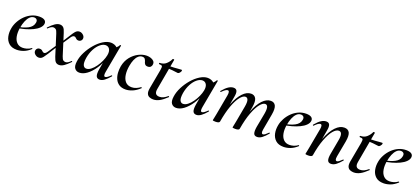

<svg xmlns="http://www.w3.org/2000/svg" viewBox="28 -1237 4413 2025"><g transform="rotate(20 2234.5 -224.0)"><path d="M158 12Q102 12 70 -16.5Q38 -45 28.5 -90Q19 -135 29 -185Q36 -223 57 -261.5Q78 -300 109.5 -331Q141 -362 181 -380.5Q221 -399 267 -399Q306 -399 325.5 -385Q345 -371 342 -345Q339 -320 315.5 -296.5Q292 -273 253.5 -254.5Q215 -236 168 -223Q121 -210 71 -204L73 -217Q146 -228 195.5 -253.5Q245 -279 253 -324Q258 -348 247 -360Q236 -372 217 -372Q191 -372 170 -351.5Q149 -331 134.5 -296Q120 -261 113 -218Q104 -165 111.5 -122.5Q119 -80 144 -54.5Q169 -29 210 -29Q231 -29 256 -36Q281 -43 304 -60Q306 -62 309.5 -58Q313 -54 311 -52Q273 -17 234 -2.5Q195 12 158 12Z M633 10Q609 10 594.5 -4Q580 -18 567 -58L493 -292Q483 -326 470 -334.5Q457 -343 445 -343Q431 -343 417 -334.5Q403 -326 388 -311Q385 -307 380.5 -311.5Q376 -316 380 -319Q416 -357 444.5 -376Q473 -395 498 -395Q522 -395 537.5 -380.5Q553 -366 565 -325L639 -90Q650 -57 662 -49.5Q674 -42 686 -42Q701 -42 714.5 -50.5Q728 -59 743 -74Q747 -78 751 -73.5Q755 -69 751 -66Q715 -28 686.5 -9Q658 10 633 10ZM404 10Q381 10 361.5 -8Q342 -26 346 -50Q348 -63 358.5 -72.5Q369 -82 385 -82Q401 -82 409.5 -76Q418 -70 424.5 -63Q431 -56 442 -56Q449 -56 456.5 -61Q464 -66 474 -80L554 -199L563 -186L485 -62Q466 -32 453.5 -16.5Q441 -1 430 4.5Q419 10 404 10ZM568 -185 558 -198 638 -323Q657 -354 669.5 -369Q682 -384 693 -389.5Q704 -395 718 -395Q741 -395 760.5 -377Q780 -359 777 -336Q776 -323 765 -312.5Q754 -302 738 -302Q722 -302 714 -309Q706 -316 699 -322.5Q692 -329 681 -329Q675 -329 666.5 -324Q658 -319 649 -306Z M861 13Q828 13 809 -11.5Q790 -36 798 -91Q805 -143 832.5 -197Q860 -251 899.5 -297Q939 -343 984 -371Q1029 -399 1070 -399Q1089 -399 1109 -392Q1129 -385 1143.5 -368.5Q1158 -352 1160 -326L1106 -357Q1121 -359 1139 -373Q1157 -387 1167 -407Q1169 -410 1174.5 -408.5Q1180 -407 1179 -405L1121 -89Q1112 -38 1134 -38Q1144 -38 1159 -48.5Q1174 -59 1192 -77Q1195 -80 1199 -76Q1203 -72 1200 -69Q1169 -32 1141.5 -11.5Q1114 9 1088 9Q1059 9 1049 -14Q1039 -37 1047 -89L1072 -229L1092 -246Q1066 -166 1027 -108Q988 -50 945 -18.5Q902 13 861 13ZM916 -52Q941 -52 967 -72Q993 -92 1016 -124Q1039 -156 1055.5 -192.5Q1072 -229 1078 -261Q1086 -304 1071.5 -329.5Q1057 -355 1025 -355Q995 -354 964.5 -328.5Q934 -303 911 -259.5Q888 -216 878 -160Q869 -101 880.5 -76.5Q892 -52 916 -52Z M1379 13Q1335 13 1306.5 -6Q1278 -25 1263.5 -56.5Q1249 -88 1246.5 -126Q1244 -164 1251 -202Q1263 -263 1298 -307Q1333 -351 1380 -375Q1427 -399 1472 -399Q1495 -399 1516.5 -392Q1538 -385 1551.5 -371Q1565 -357 1563 -335Q1562 -317 1550.5 -305.5Q1539 -294 1518 -294Q1496 -294 1486 -306.5Q1476 -319 1473 -335Q1469 -349 1460.5 -361Q1452 -373 1431 -373Q1406 -373 1386.5 -355Q1367 -337 1354 -306.5Q1341 -276 1334 -236Q1324 -181 1330.5 -134Q1337 -87 1362 -59Q1387 -31 1433 -31Q1459 -31 1484.5 -42Q1510 -53 1528 -67Q1530 -69 1534 -65Q1538 -61 1536 -58Q1497 -21 1456.5 -4Q1416 13 1379 13Z M1690 12Q1668 12 1648 4Q1628 -4 1619 -25.5Q1610 -47 1617 -87L1657 -306Q1663 -340 1657.5 -350Q1652 -360 1623 -360Q1619 -360 1619.5 -367Q1620 -374 1623 -374Q1667 -374 1695.5 -399.5Q1724 -425 1739 -459Q1740 -462 1749 -461Q1758 -460 1757 -456L1695 -109Q1688 -72 1700 -54.5Q1712 -37 1743 -37Q1766 -37 1787.5 -47.5Q1809 -58 1831 -77Q1833 -79 1837.5 -75Q1842 -71 1839 -68Q1794 -25 1759 -6.5Q1724 12 1690 12ZM1840 -339Q1838 -339 1819 -341.5Q1800 -344 1773.5 -347Q1747 -350 1720 -350L1722 -377Q1753 -377 1782 -379Q1811 -381 1833.5 -383Q1856 -385 1865 -385Q1870 -385 1871.5 -381.5Q1873 -378 1872 -374Q1871 -366 1860.5 -352.5Q1850 -339 1840 -339Z M1947 13Q1914 13 1895 -11.5Q1876 -36 1884 -91Q1891 -143 1918.5 -197Q1946 -251 1985.5 -297Q2025 -343 2070 -371Q2115 -399 2156 -399Q2175 -399 2195 -392Q2215 -385 2229.5 -368.5Q2244 -352 2246 -326L2192 -357Q2207 -359 2225 -373Q2243 -387 2253 -407Q2255 -410 2260.5 -408.5Q2266 -407 2265 -405L2207 -89Q2198 -38 2220 -38Q2230 -38 2245 -48.5Q2260 -59 2278 -77Q2281 -80 2285 -76Q2289 -72 2286 -69Q2255 -32 2227.5 -11.5Q2200 9 2174 9Q2145 9 2135 -14Q2125 -37 2133 -89L2158 -229L2178 -246Q2152 -166 2113 -108Q2074 -50 2031 -18.5Q1988 13 1947 13ZM2002 -52Q2027 -52 2053 -72Q2079 -92 2102 -124Q2125 -156 2141.5 -192.5Q2158 -229 2164 -261Q2172 -304 2157.5 -329.5Q2143 -355 2111 -355Q2081 -354 2050.5 -328.5Q2020 -303 1997 -259.5Q1974 -216 1964 -160Q1955 -101 1966.5 -76.5Q1978 -52 2002 -52Z M2855 9Q2824 9 2816 -15Q2808 -39 2816 -89L2846 -248Q2855 -299 2848 -323.5Q2841 -348 2819 -348Q2793 -348 2762 -310Q2731 -272 2702.5 -197Q2674 -122 2655 -10L2640 -11Q2660 -132 2694 -219Q2728 -306 2772 -352.5Q2816 -399 2864 -399Q2903 -399 2918.5 -367.5Q2934 -336 2922 -267L2890 -89Q2885 -60 2889.5 -49Q2894 -38 2903 -38Q2915 -38 2929 -49Q2943 -60 2960 -77Q2964 -81 2968 -77Q2972 -73 2968 -69Q2937 -32 2910 -11.5Q2883 9 2855 9ZM2387 8Q2369 8 2363 6Q2357 4 2357 1Q2357 -3 2362.5 -25Q2368 -47 2372 -72L2413 -297Q2422 -349 2398 -349Q2387 -349 2371.5 -338.5Q2356 -328 2336 -307Q2333 -303 2328.5 -307.5Q2324 -312 2328 -316Q2363 -358 2392 -376.5Q2421 -395 2448 -395Q2477 -395 2486 -373Q2495 -351 2486 -306L2434 -10Q2430 8 2387 8ZM2608 8Q2591 8 2585 6Q2579 4 2579 1Q2579 -3 2584.5 -26Q2590 -49 2594 -74L2626 -249Q2635 -301 2627 -324.5Q2619 -348 2597 -348Q2570 -348 2538.5 -308.5Q2507 -269 2479.5 -193.5Q2452 -118 2434 -10L2418 -11Q2437 -130 2471 -217Q2505 -304 2549.5 -351.5Q2594 -399 2643 -399Q2681 -399 2697.5 -368Q2714 -337 2702 -268L2655 -10Q2653 8 2608 8Z M3152 12Q3096 12 3064 -16.5Q3032 -45 3022.5 -90Q3013 -135 3023 -185Q3030 -223 3051 -261.5Q3072 -300 3103.5 -331Q3135 -362 3175 -380.5Q3215 -399 3261 -399Q3300 -399 3319.5 -385Q3339 -371 3336 -345Q3333 -320 3309.5 -296.5Q3286 -273 3247.5 -254.5Q3209 -236 3162 -223Q3115 -210 3065 -204L3067 -217Q3140 -228 3189.5 -253.5Q3239 -279 3247 -324Q3252 -348 3241 -360Q3230 -372 3211 -372Q3185 -372 3164 -351.5Q3143 -331 3128.5 -296Q3114 -261 3107 -218Q3098 -165 3105.5 -122.5Q3113 -80 3138 -54.5Q3163 -29 3204 -29Q3225 -29 3250 -36Q3275 -43 3298 -60Q3300 -62 3303.5 -58Q3307 -54 3305 -52Q3267 -17 3228 -2.5Q3189 12 3152 12Z M3684 9Q3654 9 3645.5 -15Q3637 -39 3646 -89L3675 -248Q3695 -348 3645 -348Q3615 -348 3582.5 -309Q3550 -270 3521.5 -194.5Q3493 -119 3475 -10L3458 -11Q3479 -130 3513.5 -217Q3548 -304 3593.5 -351.5Q3639 -399 3689 -399Q3732 -399 3748 -367.5Q3764 -336 3752 -267L3719 -89Q3714 -60 3718.5 -49Q3723 -38 3733 -38Q3744 -38 3758.5 -49Q3773 -60 3790 -77Q3793 -81 3797.5 -77Q3802 -73 3798 -69Q3767 -32 3740 -11.5Q3713 9 3684 9ZM3427 8Q3409 8 3403 6Q3397 4 3397 1Q3397 -3 3402.5 -25.5Q3408 -48 3412 -74L3453 -297Q3462 -349 3438 -349Q3427 -349 3411.5 -338.5Q3396 -328 3376 -307Q3373 -303 3368.5 -307.5Q3364 -312 3368 -316Q3403 -358 3432 -376.5Q3461 -395 3488 -395Q3517 -395 3526 -373Q3535 -351 3526 -306L3475 -10Q3470 8 3427 8Z M3942 12Q3920 12 3900 4Q3880 -4 3871 -25.5Q3862 -47 3869 -87L3909 -306Q3915 -340 3909.5 -350Q3904 -360 3875 -360Q3871 -360 3871.5 -367Q3872 -374 3875 -374Q3919 -374 3947.5 -399.5Q3976 -425 3991 -459Q3992 -462 4001 -461Q4010 -460 4009 -456L3947 -109Q3940 -72 3952 -54.5Q3964 -37 3995 -37Q4018 -37 4039.5 -47.5Q4061 -58 4083 -77Q4085 -79 4089.5 -75Q4094 -71 4091 -68Q4046 -25 4011 -6.5Q3976 12 3942 12ZM4092 -339Q4090 -339 4071 -341.5Q4052 -344 4025.5 -347Q3999 -350 3972 -350L3974 -377Q4005 -377 4034 -379Q4063 -381 4085.5 -383Q4108 -385 4117 -385Q4122 -385 4123.5 -381.5Q4125 -378 4124 -374Q4123 -366 4112.5 -352.5Q4102 -339 4092 -339Z M4275 12Q4219 12 4187 -16.5Q4155 -45 4145.5 -90Q4136 -135 4146 -185Q4153 -223 4174 -261.5Q4195 -300 4226.5 -331Q4258 -362 4298 -380.5Q4338 -399 4384 -399Q4423 -399 4442.5 -385Q4462 -371 4459 -345Q4456 -320 4432.5 -296.5Q4409 -273 4370.5 -254.5Q4332 -236 4285 -223Q4238 -210 4188 -204L4190 -217Q4263 -228 4312.5 -253.5Q4362 -279 4370 -324Q4375 -348 4364 -360Q4353 -372 4334 -372Q4308 -372 4287 -351.5Q4266 -331 4251.5 -296Q4237 -261 4230 -218Q4221 -165 4228.5 -122.5Q4236 -80 4261 -54.5Q4286 -29 4327 -29Q4348 -29 4373 -36Q4398 -43 4421 -60Q4423 -62 4426.5 -58Q4430 -54 4428 -52Q4390 -17 4351 -2.5Q4312 12 4275 12Z"/></g></svg>

Font: Cormorant Garamond Light SemiBold
Style: Italic
Weight: 600
Italic angle: -10°
Version: Version 4.001